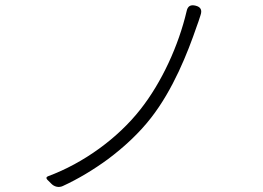

<svg xmlns="http://www.w3.org/2000/svg" viewBox="-20 -734 1020 744"><path d="M398 -117C461 -164 520 -219 565 -277C651 -387 707 -529 742 -631C747 -644 752 -659 757 -675C764 -695 758 -707 738 -712C718 -717 707 -710 703 -690C672 -558 607 -415 524 -310C437 -199 304 -102 166 -51C159 -48 158 -44 163 -38L176 -25L178 -23C190 -10 208 -6 223 -13C282 -40 342 -76 398 -117Z"/></svg>

Font: GenSenRounded2 TW L
Style: Regular
Weight: 300
Version: Version 2.100;PS 2.1;hotconv 16.6.51;makeotf.lib2.5.65220 DE